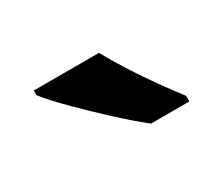

<svg xmlns="http://www.w3.org/2000/svg" viewBox="-46 -862 409 352"><g transform="rotate(-30 158.5 -686.0)"><path d="M178 -766Q190 -744 207.5 -716.5Q225 -689 244 -662.5Q263 -636 277 -618V-606H196Q174 -623 143 -651.5Q112 -680 83.5 -708.5Q55 -737 40 -756V-766Z"/></g></svg>

Font: Noto Sans Gujarati SemiCondensed SemiBold
Style: Regular
Weight: 600
Width: 4
Designer: Jelle Bosma - Monotype Design Team, Universal Thirst
Foundry: Monotype Imaging Inc.
Version: Version 2.106; ttfautohint (v1.8.4.7-5d5b)